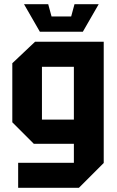

<svg xmlns="http://www.w3.org/2000/svg" viewBox="-20 -760 561 920"><path d="M67 140V20H334V-71H142L39 -174V-457L148 -560H477V21L358 140ZM181 -440V-187H334V-440ZM337 -740H453L377 -608H171L95 -740H211L227 -681H321Z"/></svg>

Font: Tektur SemiCondensed SemiBold
Style: Regular
Weight: 600
Width: 4
Designer: Adam Jagosz
Foundry: Adam Jagosz
Version: Version 1.005;gftools[0.9.30]